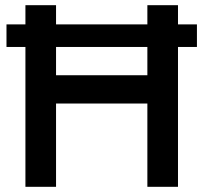

<svg xmlns="http://www.w3.org/2000/svg" viewBox="-20 -720 784 740"><path d="M125 -321H625V-430H125ZM548 -700V0H666V-700ZM78 -700V0H196V-700ZM5 -539H739V-626H5Z"/></svg>

Font: Jost Medium
Style: Regular
Weight: 500
Version: Version 3.710